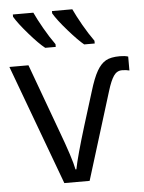

<svg xmlns="http://www.w3.org/2000/svg" viewBox="-54 -809 638 853"><g transform="rotate(-5 265.0 -383.0)"><path d="M198.2 0 0 -535.2H85L194.8 -235.8Q243.7 -105 252.9 -56.2H256.8Q268.1 -113.8 308.1 -244.1L355 -395Q373 -454.6 390.4 -484.6Q407.7 -514.6 429.9 -527.3Q452.1 -540 493.2 -540Q515.1 -540 529.8 -535.2V-473.1Q515.6 -477.1 497.1 -477.1Q474.1 -477.1 460 -456.5Q445.8 -436 432.1 -391.1L311 0ZM386.7 -606H339.8Q314.5 -626.5 271.2 -675.8Q228 -725.1 210 -755.9V-766.1H300.8Q314.5 -736.3 338.6 -693.8Q362.8 -651.4 386.7 -618.2ZM212.9 -606H166Q138.7 -627.4 96.2 -676.3Q53.7 -725.1 35.6 -755.9V-766.1H127Q140.6 -736.3 164.8 -693.8Q189 -651.4 212.9 -618.2Z"/></g></svg>

Font: Open Sans ACDW
Style: acdw
Weight: 400
Foundry: Ascender Corporation
Version: Version 1.10